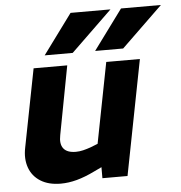

<svg xmlns="http://www.w3.org/2000/svg" viewBox="-53 -795 802 853"><g transform="rotate(-5 348.0 -368.0)"><path d="M184 8Q130 8 94 -14.5Q58 -37 44 -76.5Q30 -116 40 -165L108 -513H258L200 -207Q192 -168 208 -147.5Q224 -127 263 -127Q279 -127 295.5 -131Q312 -135 329 -141L362 -154L432 -513H582L482 0H370V-88L397 -62L336 -33Q293 -12 256 -2Q219 8 184 8ZM162 -566 293 -744H471L287 -566ZM387 -566 518 -744H696L512 -566Z"/></g></svg>

Font: REM SemiBold
Style: Italic
Weight: 600
Italic angle: -11°
Designer: Octavio Pardo
Foundry: Ashler Design
Version: Version 1.005;gftools[0.9.28]